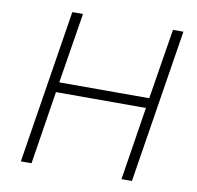

<svg xmlns="http://www.w3.org/2000/svg" viewBox="-79 -786 890 868"><g transform="rotate(10 366.0 -352.5)"><path d="M72 0 184 -705H233L181 -382H594L646 -705H694L582 0H534L587 -336H174L121 0Z"/></g></svg>

Font: Nunito Sans 7pt SemiCondensed ExtraLight
Style: Italic
Weight: 250
Width: 4
Italic angle: -9°
Designer: Vernon Adams
Foundry: Vernon Adams
Version: Version 3.101;gftools[0.9.27]